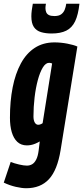

<svg xmlns="http://www.w3.org/2000/svg" viewBox="-44 -779 442 1019"><path d="M-24 190.2 12.8 80.4Q31.8 88.2 57.4 94.1Q83 100 98.6 100Q113.8 100 126.4 92.8Q139 85.6 148.2 67.7Q157.4 49.8 161.2 19L167 -28.4Q155.2 -21.4 143.1 -16.4Q131 -11.4 119.9 -9.4Q108.8 -7.4 98.8 -7.4Q67.8 -7.4 47.9 -26.1Q28 -44.8 18.4 -77.7Q8.8 -110.6 8.8 -153.8Q8.8 -242.2 23.2 -315.3Q37.6 -388.4 66.7 -442.1Q95.8 -495.8 140.4 -524.9Q185 -554 245 -554Q261.8 -554 279.1 -552.3Q296.4 -550.6 313 -547.4Q329.6 -544.2 343.4 -540.3Q357.2 -536.4 366.6 -532L277.6 17.8Q260.4 123.8 215.8 171.9Q171.2 220 95 220Q72.2 220 40.1 212.7Q8 205.4 -24 190.2ZM232.6 -442.2Q228.2 -443.8 224.3 -444.7Q220.4 -445.6 216.6 -445.6Q198.2 -445.6 183 -420.4Q167.8 -395.2 156.7 -353.9Q145.6 -312.6 139.6 -262.2Q133.6 -211.8 133.6 -161.4Q133.6 -140.6 140.5 -128.7Q147.4 -116.8 159.4 -116.8Q162.8 -116.8 167 -117.9Q171.2 -119 175.3 -121Q179.4 -123 182.2 -125.2ZM230 -601.2Q198.1 -601.2 173.8 -608.5Q149.4 -615.8 135.9 -635.4Q122.4 -655.1 122.4 -692.7Q122.4 -707.1 124.6 -724.3Q126.8 -741.5 130.2 -759.3H199.8Q198.5 -751.7 197.9 -746.8Q197.2 -741.8 197.2 -736.1Q197.2 -724.2 201.2 -714.3Q205.1 -704.3 215.6 -699.1Q226.1 -693.8 244.9 -693.8Q267.7 -693.8 280.3 -702.8Q292.8 -711.8 299 -726.4Q305.1 -741 307.7 -759.3H377.6Q371.2 -700.5 354.7 -666Q338.1 -631.4 307.7 -616.3Q277.3 -601.2 230 -601.2Z"/></svg>

Font: Georama
Style: Italic
Weight: 400
Width: 2
Italic angle: -9°
Designer: Jean-Baptiste Levee
Foundry: Production Type
Version: Version 1.000